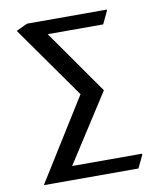

<svg xmlns="http://www.w3.org/2000/svg" viewBox="-83 -806 752 874"><g transform="rotate(-10 293.5 -368.5)"><path d="M48.8 0 285.2 -378.9 49.3 -712.9 101.1 -737.3H469.7V-732.4L441.9 -673.8H185.5L393.1 -377.9L190.9 -63.5H514.2V-58.6L486.3 0Z"/></g></svg>

Font: Nova Cut
Style: Book
Weight: 400
Version: Version 2.000